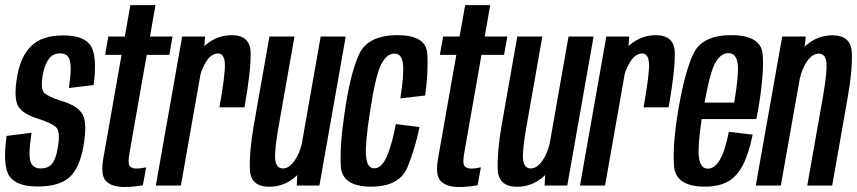

<svg xmlns="http://www.w3.org/2000/svg" viewBox="-21 -744 3436 770"><path d="M130 4Q47 4 17.8 -36Q-11.5 -76 5.5 -199L105.5 -211.5Q91.5 -120.5 101.8 -94.5Q112 -68.5 141.5 -68.5Q173 -68.5 188.2 -88Q203.5 -107.5 210.5 -150.5Q222 -216 204.8 -232.8Q187.5 -249.5 139 -265.5Q70.5 -285.5 51.8 -318.2Q33 -351 48 -438.5Q62 -519 105.2 -560.5Q148.5 -602 233 -602Q318 -602 343.8 -559Q369.5 -516 354.5 -403L255.5 -391Q267 -471.5 259.2 -500.8Q251.5 -530 220.5 -530Q190.5 -530 173.5 -505.8Q156.5 -481.5 150 -440.5Q140.5 -384.5 158.5 -369.8Q176.5 -355 223 -340Q290.5 -320.5 310 -285.5Q329.5 -250.5 314 -159.5Q298.5 -69.5 257.2 -32.8Q216 4 130 4Z M477 6Q428.5 6 404.8 -17.2Q381 -40.5 393.5 -109.5L466.5 -524H400.5L413.5 -597.5H479.5L502 -723.5H602.5L580.5 -597.5H671L658 -524H567.5L498.5 -131.5Q491 -91 498.5 -79.5Q506 -68 526 -68Q545 -68 565 -73L552 -1Q512.5 6 477 6Z M859 -313.5Q883 -448.5 880.8 -489Q878.5 -529.5 853.5 -529.5Q827 -529.5 806.5 -498Q790 -472 783 -445.5L704.5 0H604L709.5 -597.5H801.5L798.5 -559Q801 -561 803.5 -563.5Q849.5 -603 908 -603Q983 -603 984.2 -532Q985.5 -461 959.5 -313.5Z M1169 0 1171.5 -42Q1122.5 5 1059 5Q983.5 5 981 -65.2Q978.5 -135.5 996.5 -240L1059.5 -597.5H1160L1097 -240.5Q1079 -140.5 1082.8 -104.5Q1086.5 -68.5 1113.5 -68.5Q1139.5 -68.5 1161.5 -101.5Q1180.5 -129 1189.5 -168.5L1265 -597.5H1365.5L1260 0Z M1467.5 4.5Q1350.5 4.5 1345.8 -77Q1341 -158.5 1361 -291.5Q1383 -446 1418.2 -524.5Q1453.5 -603 1573 -603Q1687.5 -603 1692.5 -529.5Q1697.5 -456 1684 -361L1584.5 -349.5Q1599.5 -444 1595.2 -486.5Q1591 -529 1561 -529Q1529 -529 1506.8 -484Q1484.5 -439 1462.5 -293.5Q1443 -169 1446.8 -119Q1450.5 -69 1480 -69Q1510 -69 1530.8 -117.8Q1551.5 -166.5 1566.5 -246.5L1661.5 -234.5Q1645.5 -154.5 1613.8 -75Q1582 4.5 1467.5 4.5Z M1819.5 6Q1771 6 1747.2 -17.2Q1723.5 -40.5 1736 -109.5L1809 -524H1743L1756 -597.5H1822L1844.5 -723.5H1945L1923 -597.5H2013.5L2000.5 -524H1910L1841 -131.5Q1833.5 -91 1841 -79.5Q1848.5 -68 1868.5 -68Q1887.5 -68 1907.5 -73L1894.5 -1Q1855 6 1819.5 6Z M2163 0 2165.5 -42Q2116.5 5 2053 5Q1977.5 5 1975 -65.2Q1972.5 -135.5 1990.5 -240L2053.5 -597.5H2154L2091 -240.5Q2073 -140.5 2076.8 -104.5Q2080.5 -68.5 2107.5 -68.5Q2133.5 -68.5 2155.5 -101.5Q2174.5 -129 2183.5 -168.5L2259 -597.5H2359.5L2254 0Z M2560 -313.5Q2584 -448.5 2581.8 -489Q2579.5 -529.5 2554.5 -529.5Q2528 -529.5 2507.5 -498Q2491 -472 2484 -445.5L2405.5 0H2305L2410.5 -597.5H2502.5L2499.5 -559Q2502 -561 2504.5 -563.5Q2550.5 -603 2609 -603Q2684 -603 2685.2 -532Q2686.5 -461 2660.5 -313.5Z M2806.5 4.5Q2688 4.5 2682 -79Q2676 -162.5 2698.5 -298.5Q2723.5 -449 2758.5 -526Q2793.5 -603 2911 -603Q3030.5 -603 3037.5 -526.8Q3044.5 -450.5 3019 -301Q3015.5 -282 3012 -266.5H2793Q2777.5 -162 2781.5 -118.5Q2786 -67.5 2818.5 -67.5Q2844 -67.5 2865.2 -102Q2886.5 -136.5 2902 -215.5L2997.5 -204Q2981.5 -126 2957.5 -80.5Q2933.5 -35 2897 -15.2Q2860.5 4.5 2806.5 4.5ZM2804.5 -332.5H2923.5Q2942.5 -446.5 2937.5 -487.5Q2932 -531 2900 -531Q2867.5 -531 2845 -487Q2825.5 -448.5 2804.5 -332.5Z M3010 0 3116 -597.5H3210.5L3206 -557Q3254.5 -602.5 3317 -602.5Q3392.5 -602.5 3395.2 -532.5Q3398 -462.5 3379.5 -358L3316.5 0H3216.5L3279.5 -357Q3297 -457 3293.2 -493Q3289.5 -529 3262.5 -529Q3237 -529 3214.5 -496.5Q3195 -467.5 3186 -426L3110.5 0Z"/></svg>

Font: Anybody Condensed Medium
Style: Italic
Weight: 500
Width: 3
Italic angle: -10°
Designer: Tyler Finck
Foundry: Etcetera Type Company
Version: Version 1.010; ttfautohint (v1.8.3) -l 8 -r 50 -G 200 -x 14 